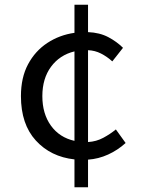

<svg xmlns="http://www.w3.org/2000/svg" viewBox="-20 -750 595 807"><path d="M293 37V-80Q193 -91 130.5 -159.5Q68 -228 68 -346Q68 -424 98 -480Q128 -536 179 -569.5Q230 -603 293 -612V-730H350V-615Q399 -613 435 -594Q471 -575 497 -549L452 -492Q430 -512 404.5 -525Q379 -538 350 -539V-153Q385 -155 414.5 -171Q444 -187 467 -206L508 -149Q475 -119 434.5 -100.5Q394 -82 350 -79V37ZM158 -346Q158 -272 194 -222Q230 -172 293 -158V-534Q231 -519 194.5 -469.5Q158 -420 158 -346Z"/></svg>

Font: Chiron Sans HK TT
Style: Regular
Weight: 400
Designer: Ryoko NISHIZUKA 西塚涼子 (kana, bopomofo & ideographs); Paul D. Hunt (Latin, Greek & Cyrillic); Sandoll Communications 산돌커뮤니
Foundry: Adobe
Version: Version 2.022;hotconv 1.0.109;makeotfexe 2.5.65596